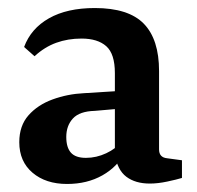

<svg xmlns="http://www.w3.org/2000/svg" viewBox="-20 -450 490 478"><path d="M147 8Q94 8 61 -20Q28 -48 28 -96Q28 -137 51 -163Q74 -189 111 -202.5Q148 -216 189 -218L285 -224V-180L216 -174Q178 -173 161.5 -155Q145 -137 145 -109Q145 -83 156.5 -70Q168 -57 194 -57Q220 -57 244.5 -68.5Q269 -80 283 -98L293 -73Q273 -35 235 -13.5Q197 8 147 8ZM40 -333Q57 -379 102 -404.5Q147 -430 216 -430Q300 -430 338 -391Q376 -352 376 -273V-78Q376 -58 396 -56L433 -51V-7Q420 -3 396.5 2Q373 7 353 7Q317 7 294.5 -10Q272 -27 266 -66V-268Q266 -316 244.5 -335Q223 -354 183 -354Q149 -354 120 -343.5Q91 -333 66 -310Z"/></svg>

Font: Yrsa SemiBold
Style: Regular
Weight: 600
Version: Version 2.004